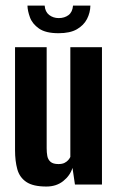

<svg xmlns="http://www.w3.org/2000/svg" viewBox="-20 -665 425 692"><path d="M147.1 7.3Q99.3 7.3 75 -9.1Q50.6 -25.5 42.4 -55Q34.2 -84.5 34.2 -123.7V-495H148.2V-130.6Q148.2 -115.6 150.5 -102.8Q152.9 -89.9 162.1 -81.8Q171.4 -73.7 190.7 -73.7Q204.2 -73.7 212.6 -78Q221 -82.3 226.1 -88.2Q231.1 -94.1 233.5 -99.3V-495H347.5V0H250.1L241.3 -59.9Q232.6 -32.1 207.9 -12.4Q183.2 7.3 147.1 7.3ZM190.9 -545.3Q144.6 -545.3 120.5 -562.2Q96.4 -579.1 87.9 -602.6Q79.4 -626 79 -644.7H141Q142.6 -622.3 157.3 -611Q172.1 -599.8 191.6 -599.8Q212.4 -599.8 226.8 -610.5Q241.2 -621.3 243.2 -644.7H305.8Q305.2 -619.2 293.5 -596.4Q281.7 -573.7 257.1 -559.5Q232.5 -545.3 190.9 -545.3Z"/></svg>

Font: Alumni Sans Thin
Style: Regular
Weight: 100
Designer: Robert E. Leuschke
Foundry: Robert E. Leuschke
Version: Version 1.018